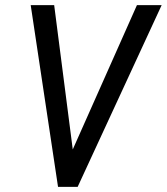

<svg xmlns="http://www.w3.org/2000/svg" viewBox="-20 -731 652 751"><path d="M264.6 -146.5 515.6 -710.9H612.3L283.7 0H207L100.1 -710.9H191.9Z"/></svg>

Font: TypoPRO Roboto Mono
Style: Italic
Weight: 400
Designer: Google
Version: Version 2.000986; 2015; ttfautohint (v1.3)